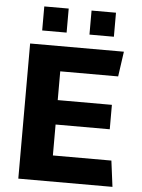

<svg xmlns="http://www.w3.org/2000/svg" viewBox="-59 -925 718 971"><g transform="rotate(5 300.0 -439.5)"><path d="M71 0V-686H547L529 -559H235V-413H510V-289H235V-132H532L549 0ZM126 -757V-879H250V-757ZM366 -757V-879H490V-757Z"/></g></svg>

Font: Chivo Mono
Style: Bold
Weight: 700
Monospace: yes
Designer: Hector Gatti
Foundry: Omnibus-Type
Version: Version 1.008; ttfautohint (v1.8.4.7-5d5b)